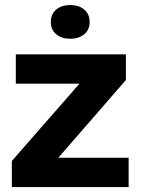

<svg xmlns="http://www.w3.org/2000/svg" viewBox="-20 -756 570 776"><path d="M27.9 -105.4 301.3 -417.9H43.9V-536.3H488.9V-432.7L215.7 -118.4H499.9V0H27.9ZM185.4 -667.4Q185.4 -699.3 207.3 -717.4Q229.1 -735.6 263.9 -735.6Q298.6 -735.6 320.4 -717.4Q342.3 -699.3 342.3 -667.4Q342.3 -635.6 320.4 -617.4Q298.6 -599.3 263.9 -599.3Q229.1 -599.3 207.3 -617.4Q185.4 -635.6 185.4 -667.4Z"/></svg>

Font: Mona Sans VF XLt
Style: Regular
Weight: 200
Designer: Deni Anggara
Foundry: GitHub
Version: Version 2.000;Glyphs 3.2.3 (3260)